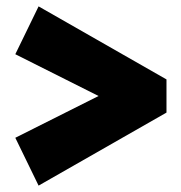

<svg xmlns="http://www.w3.org/2000/svg" viewBox="-20 -561 567 602"><path d="M101 21 28 -129 289 -260 28 -391 101 -541 502 -312V-208Z"/></svg>

Font: Lexend ExtraBold
Style: Regular
Weight: 800
Designer: Bonnie Shaver-Troup, Thomas Jockin
Foundry: Lexend
Version: Version 1.007; ttfautohint (v1.8.3)